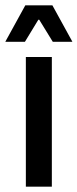

<svg xmlns="http://www.w3.org/2000/svg" viewBox="-34 -704 292 724"><path d="M63.5 0V-489H161.5V0ZM61.5 -684H163.5L238.5 -547.5V-546.5H165L114 -629.5H110.5L60 -546.5H-13.5V-547.5Z"/></svg>

Font: Anek Gujarati Medium
Style: Regular
Weight: 500
Designer: Mrunmayee Ghaisas (Gujarati), Yesha Goshar (Latin)
Foundry: Ek Type
Version: Version 1.003